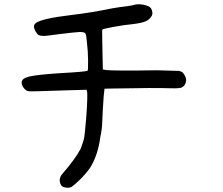

<svg xmlns="http://www.w3.org/2000/svg" viewBox="-20 -745 1040 896"><path d="M607.4 -722.7Q625 -727.5 649.9 -722.7Q674.8 -717.8 683.6 -708Q689.5 -699.2 690.9 -688Q692.4 -676.8 686.5 -668.9Q678.7 -654.3 660.6 -646Q642.6 -637.7 602.5 -632.8Q560.5 -628.9 510.3 -619.6Q460 -610.4 457 -606.4Q456.1 -605.5 458 -512.7L460 -420.9L475.6 -418Q509.8 -414.1 714.8 -417L815.4 -414.1L830.1 -409.2Q847.7 -390.6 848.6 -372.1Q847.7 -346.7 828.1 -336.9Q818.4 -332 779.3 -333Q701.2 -335.9 512.7 -332L467.8 -331.1L463.9 -295.9Q459 -230.5 457 -173.8Q456.1 -141.6 448.2 -106.4Q437.5 -21.5 400.4 38.1Q377.9 69.3 351.6 94.7Q325.2 120.1 314.5 127Q302.7 132.8 287.1 130.4Q271.5 127.9 265.6 120.1Q253.9 100.6 261.7 81.1Q265.6 71.3 281.2 54.2Q296.9 37.1 324.2 0Q341.8 -23.4 356.4 -50.8Q371.1 -88.9 373.5 -106.4Q376 -124 381.8 -188.5Q390.6 -304.7 385.7 -320.3L383.8 -326.2L252.9 -322.3Q122.1 -317.4 114.3 -319.3Q101.6 -320.3 90.8 -334.5Q80.1 -348.6 81.1 -361.3Q81.1 -378.9 116.7 -387.7Q152.3 -396.5 256.8 -403.3Q381.8 -410.2 388.7 -415Q391.6 -417 391.1 -462.4Q390.6 -507.8 385.7 -546.9Q382.8 -583 378.4 -589.4Q374 -595.7 350.6 -595.7Q331.1 -594.7 257.8 -585.9Q218.8 -581.1 202.1 -578.6Q185.5 -576.2 172.4 -578.1Q159.2 -580.1 155.8 -584.5Q152.3 -588.9 144.5 -600.6Q131.8 -626 146.5 -636.7Q170.9 -658.2 319.3 -675.8Q403.3 -685.5 503.9 -706.1Q543 -712.9 571.3 -715.8Q599.6 -719.7 607.4 -722.7Z"/></svg>

Font: JasonHandwriting4
Style: Regular
Weight: 400
Version: Version 1.01.21